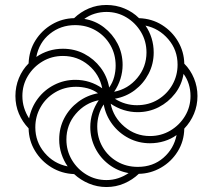

<svg xmlns="http://www.w3.org/2000/svg" viewBox="-20 -743 856 772"><path d="M408 9Q371 9 337.5 -5Q304 -19 278 -43Q228 -45 187 -70Q146 -95 121 -136Q96 -177 95 -227Q70 -253 56 -286Q42 -319 42 -357Q42 -395 56 -429Q70 -463 95 -488Q97 -540 122.5 -580.5Q148 -621 189 -645Q230 -669 278 -670Q304 -695 337 -709Q370 -723 408 -723Q446 -723 480 -709Q514 -695 539 -670Q591 -668 631.5 -642.5Q672 -617 696 -576Q720 -535 721 -487Q746 -462 760 -428Q774 -394 774 -357Q774 -319 760 -285.5Q746 -252 721 -226Q720 -175 694.5 -134Q669 -93 627.5 -69Q586 -45 538 -44Q513 -20 479.5 -5.5Q446 9 408 9ZM252 -74Q236 -97 227 -124.5Q218 -152 218 -182Q218 -229 238.5 -268Q259 -307 294.5 -333.5Q330 -360 374 -368Q355 -382 332 -388Q309 -394 286 -394Q239 -394 201.5 -371.5Q164 -349 143 -312Q122 -275 122 -231Q122 -173 159 -129Q196 -85 252 -74ZM408 -19Q433 -19 455.5 -26.5Q478 -34 497 -47Q453 -55 418 -81.5Q383 -108 363 -147.5Q343 -187 343 -232Q343 -261 351.5 -288Q360 -315 377 -340Q322 -329 284.5 -285Q247 -241 247 -182Q247 -137 269 -100Q291 -63 327.5 -41Q364 -19 408 -19ZM97 -267Q106 -312 132.5 -347Q159 -382 198.5 -402Q238 -422 283 -422Q342 -422 391 -388Q380 -444 336 -481Q292 -518 233 -518Q188 -518 151 -496Q114 -474 92 -437.5Q70 -401 70 -357Q70 -332 77 -309.5Q84 -287 97 -267ZM534 -72Q595 -72 637 -108.5Q679 -145 690 -200Q668 -184 640.5 -175.5Q613 -167 583 -167Q537 -167 497.5 -187.5Q458 -208 431.5 -243.5Q405 -279 397 -323Q384 -304 377.5 -281Q371 -258 371 -235Q371 -189 392.5 -152Q414 -115 451 -93.5Q488 -72 534 -72ZM419 -391Q433 -411 439 -433.5Q445 -456 445 -479Q445 -525 423.5 -562Q402 -599 365 -620.5Q328 -642 282 -642Q224 -642 180.5 -607Q137 -572 126 -514Q149 -530 176 -538.5Q203 -547 233 -547Q280 -547 319 -526.5Q358 -506 384.5 -471Q411 -436 419 -391ZM583 -196Q628 -196 665 -218Q702 -240 724 -276.5Q746 -313 746 -357Q746 -382 739 -404.5Q732 -427 718 -446Q711 -402 684 -367Q657 -332 618 -312Q579 -292 533 -292Q505 -292 477.5 -300.5Q450 -309 425 -326Q436 -271 480.5 -233.5Q525 -196 583 -196ZM439 -374Q495 -385 532 -429.5Q569 -474 569 -532Q569 -577 547 -614Q525 -651 488.5 -673Q452 -695 408 -695Q384 -695 361 -688Q338 -681 319 -667Q363 -660 398 -633Q433 -606 453 -567Q473 -528 473 -482Q473 -454 464.5 -426.5Q456 -399 439 -374ZM530 -320Q578 -320 615 -342.5Q652 -365 673 -402Q694 -439 694 -483Q694 -542 656.5 -585.5Q619 -629 565 -640Q581 -617 589.5 -589.5Q598 -562 598 -532Q598 -486 577.5 -446.5Q557 -407 522 -380.5Q487 -354 442 -346Q462 -333 484.5 -326.5Q507 -320 530 -320Z"/></svg>

Font: Noto Serif Armenian Thin
Style: Regular
Weight: 250
Version: Version 2.007